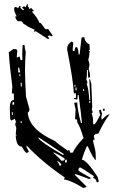

<svg xmlns="http://www.w3.org/2000/svg" viewBox="-20 -884 585 948"><path d="M390.6 43.9Q331.1 6.8 295.9 2L299.8 -7.8Q187.5 -84 111.3 -166V-156.2Q121.1 -141.6 122.1 -133.8L112.3 -128.9Q104.5 -128.9 87.9 -160.2H86.9Q60.5 -160.2 57.6 -214.8H62.5Q61.5 -218.8 58.6 -218.8H57.6L60.5 -252L54.7 -270.5Q58.6 -279.3 58.6 -284.2Q53.7 -293 53.7 -297.9L35.2 -288.1L30.3 -296.9L28.3 -349.6Q28.3 -389.6 48.8 -390.6L47.9 -422.9H38.1L41 -455.1Q27.3 -559.6 23.4 -626L45.9 -641.6H55.7Q64.5 -640.6 65.4 -632.8L62.5 -600.6H66.4L76.2 -605.5Q81.1 -597.7 81.1 -586.9L90.8 -587.9L89.8 -614.3Q89.8 -633.8 91.8 -662.1H100.6L101.6 -658.2Q102.5 -636.7 107.4 -629.9Q103.5 -587.9 103.5 -536.1Q103.5 -492.2 108.4 -407.2L126 -342.8Q122.1 -329.1 117.2 -329.1Q121.1 -246.1 253.9 -186.5Q253.9 -181.6 316.4 -138.7Q316.4 -143.6 321.3 -143.6Q326.2 -134.8 326.2 -129.9L339.8 -130.9Q352.5 -161.1 392.6 -202.1Q376 -257.8 361.3 -280.3L360.4 -293.9Q350.6 -293.9 350.6 -297.9L353.5 -344.7Q347.7 -363.3 346.7 -377L361.3 -377.9Q362.3 -340.8 379.9 -276.4H384.8Q381.8 -311.5 368.2 -415H363.3V-409.2Q363.3 -397.5 360.4 -391.6Q350.6 -395.5 345.7 -395.5V-400.4H355.5L354.5 -423.8L344.7 -422.9Q341.8 -486.3 311.5 -639.6V-643.6Q311.5 -665 333 -678.7L341.8 -673.8L338.9 -641.6L339.8 -631.8L348.6 -632.8V-635.7Q348.6 -651.4 357.4 -651.4Q366.2 -651.4 368.2 -615.2H373L382.8 -699.2L396.5 -700.2Q397.5 -676.8 421.9 -664.1L422.9 -640.6Q422.9 -635.7 418 -635.7Q418 -631.8 420.9 -631.8H422.9Q419.9 -599.6 416 -588.9L421.9 -566.4L418 -543Q424.8 -523.4 424.8 -502L415 -501L414.1 -538.1H409.2V-526.4Q409.2 -504.9 406.2 -491.2Q411.1 -483.4 412.1 -472.7H407.2Q418 -445.3 420.9 -389.6H425.8L420.9 -492.2H424.8L430.7 -469.7L435.5 -358.4Q435.5 -350.6 432.6 -343.8Q437.5 -335 437.5 -330.1Q437.5 -325.2 432.6 -325.2L438.5 -302.7L440.4 -269.5L445.3 -270.5Q452.1 -270.5 475.6 -318.4Q469.7 -326.2 469.7 -340.8L478.5 -341.8Q479.5 -331.1 484.4 -323.2Q480.5 -314.5 480.5 -304.7L481.4 -294.9H485.4Q508.8 -319.3 521.5 -320.3Q493.2 -283.2 465.8 -224.6Q443.4 -222.7 443.4 -210.9Q444.3 -203.1 448.2 -196.3Q439.5 -194.3 439.5 -186.5Q451.2 -144.5 452.1 -127.4Q453.1 -110.4 453.1 -93.8Q444.3 -93.8 413.1 -162.1L408.2 -161.1Q395.5 -132.8 383.8 -95.7Q408.2 -93.8 461.9 -10.7L467.8 11.7L459 17.6Q451.2 -4.9 440.4 -4.9H439.5L443.4 -14.6Q378.9 -57.6 376 -57.6Q367.2 -55.7 367.2 -43Q368.2 -38.1 429.7 -4.9L420.9 0Q357.4 -24.4 349.6 -24.4L350.6 -19.5L408.2 38.1Q400.4 43 390.6 43.9ZM80.1 -526.4 74.2 -549.8H69.3L70.3 -526.4ZM80.1 -507.8V-517.6H75.2L76.2 -507.8ZM87.9 -457 86.9 -475.6H82L83 -457ZM352.5 -456.1 351.6 -465.8 347.7 -464.8V-456.1ZM358.4 -437.5 357.4 -452.1 352.5 -451.2 353.5 -437.5ZM395.5 -434.6 394.5 -444.3H390.6V-434.6ZM49.8 -367.2V-380.9Q41 -379.9 41 -373V-367.2ZM425.8 -376V-385.7L420.9 -384.8V-376ZM39.1 -315.4 43 -316.4V-330.1H38.1ZM488.3 -336.9V-346.7H497.1V-337.9ZM86.9 -276.4V-285.2H82V-276.4ZM293.9 -119.1V-124Q171.9 -206.1 168.9 -206.1L169.9 -201.2Q184.6 -180.7 290 -119.1ZM291 -90.8Q299.8 -91.8 299.8 -100.6Q282.2 -114.3 247.1 -130.9H242.2Q281.2 -96.7 281.2 -90.8ZM309.6 -82V-96.7Q300.8 -94.7 300.8 -87.9V-82ZM273.4 -66.4 283.2 -67.4Q282.2 -79.1 262.7 -89.8L263.7 -85Q273.4 -74.2 273.4 -66.4ZM217.8 -690.4 156.2 -730.5 150.4 -726.6 146.5 -731.4 152.3 -735.4 149.4 -738.3Q121.1 -749 109.4 -758.8Q92.8 -767.6 92.8 -771.5V-772.5L85.9 -779.3H67.4Q55.7 -793 55.7 -800.8Q55.7 -802.7 57.6 -803.7Q58.6 -802.7 62.5 -802.7Q49.8 -828.1 49.8 -839.8Q49.8 -849.6 57.6 -849.6Q61.5 -849.6 69.3 -842.8L75.2 -854.5L83 -852.5Q80.1 -850.6 80.1 -847.7Q80.1 -845.7 85.9 -839.8Q91.8 -834 94.7 -834Q96.7 -834 99.6 -835.9L88.9 -846.7Q95.7 -852.5 98.6 -852.5Q102.5 -852.5 106.4 -847.7L114.3 -864.3L117.2 -862.3Q117.2 -852.5 118.2 -851.6L125 -843.8L122.1 -841.8L124 -838.9L133.8 -844.7L147.5 -830.1Q142.6 -827.1 136.7 -827.1Q168 -793 173.8 -772.5L181.6 -769.5Q192.4 -756.8 201.2 -743.2Q206.1 -739.3 210 -739.3Q212.9 -739.3 217.8 -741.2L240.2 -708L233.4 -704.1Q229.5 -709 224.6 -709Q222.7 -709 214.8 -704.1L223.6 -695.3Z"/></svg>

Font: Blackcraft
Style: Regular
Weight: 400
Designer: GGBotNet
Foundry: GGBotNet
Version: 1.00